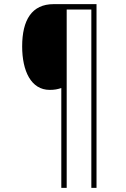

<svg xmlns="http://www.w3.org/2000/svg" viewBox="-20 -780 609 927"><path d="M446 127V-760H239C134 -760 87 -684 87 -556C87 -437 130 -346 220 -346C243 -346 258 -349 276 -355V127H302V-734H421V127Z"/></svg>

Font: Noto Sans Georgian SemiCondensed Thin
Style: Regular
Weight: 100
Width: 4
Designer: Monotype Design Team, Akaki Razmadze
Foundry: Google LLC
Version: Version 2.005